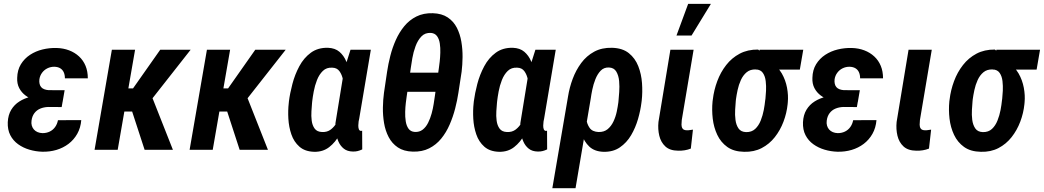

<svg xmlns="http://www.w3.org/2000/svg" viewBox="-20 -791 5513 1014"><path d="M208 -287.6 316.4 -287.1 305.7 -225.6 233.9 -226.1Q210.9 -225.1 192.4 -217.3Q173.8 -209.5 161.6 -193.4Q149.4 -177.2 146.5 -153.8Q144.5 -139.6 147.9 -127.7Q151.4 -115.7 159.2 -106.9Q167 -98.1 178.5 -93.3Q189.9 -88.4 204.6 -87.9Q225.6 -87.9 242.7 -96.2Q259.8 -104.5 271 -120.1Q282.2 -135.7 286.1 -156.2L409.2 -156.7Q405.8 -115.7 387.9 -84.2Q370.1 -52.7 341.8 -31.2Q313.5 -9.8 278.1 0.7Q242.7 11.2 203.1 10.3Q168.5 9.3 135.3 -0.5Q102.1 -10.3 75.7 -29.3Q49.3 -48.3 34.4 -77.1Q19.5 -106 21 -145.5Q22.9 -184.1 39.3 -211.2Q55.7 -238.3 82.3 -255.1Q108.9 -272 141.4 -279.8Q173.8 -287.6 208 -287.6ZM310.5 -252 216.8 -252.9Q189.5 -253.4 163.1 -262Q136.7 -270.5 115.2 -286.4Q93.8 -302.2 81.5 -325.7Q69.3 -349.1 70.8 -379.9Q71.8 -421.4 90.3 -451.7Q108.9 -481.9 138.7 -501.5Q168.5 -521 204.8 -529.8Q241.2 -538.6 278.8 -537.6Q314.9 -536.6 345 -525.1Q375 -513.7 397.5 -492.9Q419.9 -472.2 431.9 -443.1Q443.8 -414.1 443.8 -377.4H322.8Q322.8 -395.5 316.7 -409.2Q310.5 -422.9 298.1 -430.4Q285.6 -438 266.6 -438.5Q247.1 -438.5 230.2 -430.2Q213.4 -421.9 202.1 -406.7Q190.9 -391.6 188 -372.1Q186.5 -358.9 189 -348.4Q191.4 -337.9 197.5 -330.8Q203.6 -323.7 213.6 -319.8Q223.6 -315.9 236.3 -314.9L321.3 -314.5Z M693.4 -528.3 601.6 0H479.5L570.8 -528.3ZM986.8 -528.3 730.5 -202.1H612.8L617.7 -324.2H682.6L826.2 -528.3ZM743.7 0 668.9 -229.5 776.9 -294.4 893.1 0Z M1195.3 -528.3 1103.5 0H981.4L1072.8 -528.3ZM1488.8 -528.3 1232.4 -202.1H1114.7L1119.6 -324.2H1184.6L1328.1 -528.3ZM1245.6 0 1170.9 -229.5 1278.8 -294.4 1395 0Z M1504.9 -245.6 1505.9 -255.9Q1511.2 -297.9 1524.2 -347.4Q1537.1 -397 1560.8 -441.2Q1584.5 -485.4 1621.8 -512.7Q1659.2 -540 1712.4 -538.6Q1749.5 -537.1 1772.5 -517.6Q1795.4 -498 1808.3 -467.5Q1821.3 -437 1826.7 -401.4Q1832 -365.7 1832.3 -331.3Q1832.5 -296.9 1830.6 -271.5L1828.1 -248.5Q1821.8 -211.9 1808.8 -167Q1795.9 -122.1 1773.9 -81.1Q1752 -40 1718.8 -14.2Q1685.5 11.7 1639.2 10.7Q1590.3 9.3 1561.3 -16.4Q1532.2 -42 1518.8 -81.3Q1505.4 -120.6 1502.9 -164.3Q1500.5 -208 1504.9 -245.6ZM1628.9 -256.3 1627.9 -246.1Q1626.5 -228.5 1624.8 -203.6Q1623 -178.7 1626.2 -153.8Q1629.4 -128.9 1641.8 -111.8Q1654.3 -94.7 1680.7 -93.8Q1708 -92.3 1727.3 -107.2Q1746.6 -122.1 1759.5 -145.3Q1772.5 -168.5 1780.3 -194.3Q1788.1 -220.2 1792.5 -241.2L1795.9 -274.4Q1796.9 -291.5 1796.6 -317.6Q1796.4 -343.8 1791.3 -370.1Q1786.1 -396.5 1772.9 -414.8Q1759.8 -433.1 1734.9 -433.6Q1704.6 -435.5 1685.1 -416.5Q1665.5 -397.5 1654.1 -368.2Q1642.6 -338.9 1637 -308.3Q1631.3 -277.8 1628.9 -256.3ZM1831.1 -528.3H1938.5L1877 -164.1Q1875.5 -159.7 1874 -149.7Q1872.6 -139.6 1872.3 -128.4Q1872.1 -117.2 1875 -108.9Q1877.9 -100.6 1886.2 -99.6Q1887.7 -99.1 1889.2 -99.9Q1890.6 -100.6 1892.6 -101.1L1893.1 -2Q1880.9 3.9 1868.9 6.8Q1856.9 9.8 1843.3 9.3Q1814.5 8.8 1796.1 -5.6Q1777.8 -20 1767.8 -42.5Q1757.8 -64.9 1754.2 -90.8Q1750.5 -116.7 1751.5 -140.1L1797.4 -421.9Z M2266.1 -721.2Q2313.5 -719.7 2344.5 -699Q2375.5 -678.2 2392.6 -644.8Q2409.7 -611.3 2416.5 -571Q2423.3 -530.8 2422.9 -489.5Q2422.4 -448.2 2418 -412.6L2400.9 -300.8Q2395 -261.2 2383.8 -217.8Q2372.6 -174.3 2354.7 -133.1Q2336.9 -91.8 2310.3 -59.1Q2283.7 -26.4 2246.6 -7.6Q2209.5 11.2 2159.7 9.8Q2111.8 8.3 2081.1 -12.5Q2050.3 -33.2 2032.7 -66.9Q2015.1 -100.6 2008.3 -141.1Q2001.5 -181.6 2002.2 -223.1Q2002.9 -264.6 2007.8 -300.3L2024.4 -412.6Q2030.3 -452.6 2041.3 -495.8Q2052.2 -539.1 2070.3 -579.6Q2088.4 -620.1 2115 -652.6Q2141.6 -685.1 2179.2 -703.9Q2216.8 -722.7 2266.1 -721.2ZM2256.3 -617.2Q2225.1 -619.1 2205.6 -598.6Q2186 -578.1 2174.6 -546.9Q2163.1 -515.6 2157.7 -484.1Q2152.3 -452.6 2149.4 -431.6L2146 -407.2H2294.4L2297.9 -432.1Q2299.8 -444.3 2302.2 -466.1Q2304.7 -487.8 2305.4 -513.2Q2306.2 -538.6 2302.7 -561.5Q2299.3 -584.5 2288.3 -599.9Q2277.3 -615.2 2256.3 -617.2ZM2170.4 -94.2Q2194.8 -92.8 2212.2 -106.2Q2229.5 -119.6 2241 -142.6Q2252.4 -165.5 2259.5 -191.4Q2266.6 -217.3 2270.3 -241.7Q2273.9 -266.1 2276.4 -282.2L2279.8 -306.2H2131.3L2127.9 -282.7Q2126 -270 2123.3 -248Q2120.6 -226.1 2119.9 -200.2Q2119.1 -174.3 2122.8 -150.4Q2126.5 -126.5 2137.7 -111.1Q2148.9 -95.7 2170.4 -94.2Z M2481.4 -245.6 2482.4 -255.9Q2487.8 -297.9 2500.7 -347.4Q2513.7 -397 2537.4 -441.2Q2561 -485.4 2598.4 -512.7Q2635.7 -540 2689 -538.6Q2726.1 -537.1 2749 -517.6Q2772 -498 2784.9 -467.5Q2797.9 -437 2803.2 -401.4Q2808.6 -365.7 2808.8 -331.3Q2809.1 -296.9 2807.1 -271.5L2804.7 -248.5Q2798.3 -211.9 2785.4 -167Q2772.5 -122.1 2750.5 -81.1Q2728.5 -40 2695.3 -14.2Q2662.1 11.7 2615.7 10.7Q2566.9 9.3 2537.8 -16.4Q2508.8 -42 2495.4 -81.3Q2481.9 -120.6 2479.5 -164.3Q2477.1 -208 2481.4 -245.6ZM2605.5 -256.3 2604.5 -246.1Q2603 -228.5 2601.3 -203.6Q2599.6 -178.7 2602.8 -153.8Q2606 -128.9 2618.4 -111.8Q2630.9 -94.7 2657.2 -93.8Q2684.6 -92.3 2703.9 -107.2Q2723.1 -122.1 2736.1 -145.3Q2749 -168.5 2756.8 -194.3Q2764.6 -220.2 2769 -241.2L2772.5 -274.4Q2773.4 -291.5 2773.2 -317.6Q2772.9 -343.8 2767.8 -370.1Q2762.7 -396.5 2749.5 -414.8Q2736.3 -433.1 2711.4 -433.6Q2681.2 -435.5 2661.6 -416.5Q2642.1 -397.5 2630.6 -368.2Q2619.1 -338.9 2613.5 -308.3Q2607.9 -277.8 2605.5 -256.3ZM2807.6 -528.3H2915L2853.5 -164.1Q2852.1 -159.7 2850.6 -149.7Q2849.1 -139.6 2848.9 -128.4Q2848.6 -117.2 2851.6 -108.9Q2854.5 -100.6 2862.8 -99.6Q2864.3 -99.1 2865.7 -99.9Q2867.2 -100.6 2869.1 -101.1L2869.6 -2Q2857.4 3.9 2845.5 6.8Q2833.5 9.8 2819.8 9.3Q2791 8.8 2772.7 -5.6Q2754.4 -20 2744.4 -42.5Q2734.4 -64.9 2730.7 -90.8Q2727.1 -116.7 2728 -140.1L2773.9 -421.9Z M2897 203.1 2980 -281.7Q2987.3 -328.1 3004.4 -374.3Q3021.5 -420.4 3049.6 -458.3Q3077.6 -496.1 3118.2 -518.1Q3158.7 -540 3212.4 -538.6Q3267.6 -537.1 3301 -510.3Q3334.5 -483.4 3350.8 -441.7Q3367.2 -399.9 3370.6 -352.1Q3374 -304.2 3369.1 -260.3L3367.7 -249.5Q3362.8 -208.5 3349.6 -162.6Q3336.4 -116.7 3313 -76.9Q3289.6 -37.1 3253.4 -12.5Q3217.3 12.2 3166 10.7Q3119.1 8.8 3092 -17.1Q3064.9 -43 3052 -82.3Q3039.1 -121.6 3035.2 -164.6Q3031.2 -207.5 3031.2 -242.7Q3038.1 -238.8 3044.9 -234.4Q3051.8 -230 3058.8 -225.8Q3065.9 -221.7 3073.2 -217.8Q3072.8 -193.4 3076.2 -164.6Q3079.6 -135.7 3094 -115.5Q3108.4 -95.2 3141.1 -93.8Q3170.4 -93.3 3189.2 -108.9Q3208 -124.5 3219.7 -149.2Q3231.4 -173.8 3237.1 -200.9Q3242.7 -228 3245.6 -250L3246.6 -260.3Q3248 -276.4 3250.2 -304.9Q3252.4 -333.5 3249.8 -362.8Q3247.1 -392.1 3234.9 -412.8Q3222.7 -433.6 3195.8 -434.6Q3169.4 -435.5 3152.3 -417.7Q3135.3 -399.9 3124.5 -372.8Q3113.8 -345.7 3108.2 -318.1Q3102.5 -290.5 3100.1 -272L3019.5 203.1Z M3520.5 -528.3H3643.1L3580.6 -157.2Q3579.1 -144.5 3579.1 -132.3Q3579.1 -120.1 3585 -111.8Q3590.8 -103.5 3606.4 -103Q3614.7 -102.5 3623 -104Q3631.3 -105.5 3639.6 -106.4L3628.4 -6.3Q3612.8 0 3595.7 2.7Q3578.6 5.4 3561.5 4.9Q3517.6 4.4 3493.9 -17.6Q3470.2 -39.6 3461.9 -74.2Q3453.6 -108.9 3457.5 -147ZM3552.7 -603.5 3614.3 -770.5H3734.4L3632.3 -603.5Z M3743.2 -255.4 3744.6 -265.6Q3750.5 -315.4 3768.1 -362.5Q3785.6 -409.7 3815.2 -447.5Q3844.7 -485.4 3886.7 -507.6Q3928.7 -529.8 3983.9 -529.3Q3998 -519 4007.3 -506.1Q4016.6 -493.2 4027.3 -480.2Q4038.1 -467.3 4054.7 -457.5Q4088.9 -438 4108.9 -403.1Q4128.9 -368.2 4136.5 -327.6Q4144 -287.1 4140.6 -251L4139.6 -240.2Q4134.8 -193.4 4117.7 -148.2Q4100.6 -103 4072 -66.7Q4043.5 -30.3 4002.7 -9Q3961.9 12.2 3909.7 10.7Q3855.5 9.8 3821 -14.9Q3786.6 -39.6 3768.1 -78.9Q3749.5 -118.2 3744.1 -164.6Q3738.8 -210.9 3743.2 -255.4ZM3866.7 -266.1 3865.7 -255.9Q3864.3 -238.3 3862.5 -211.4Q3860.8 -184.6 3864.3 -157.7Q3867.7 -130.9 3880.4 -112.5Q3893.1 -94.2 3920.4 -93.3Q3949.7 -92.8 3968.3 -110.1Q3986.8 -127.4 3997.6 -154.5Q4008.3 -181.6 4013.7 -210.2Q4019 -238.8 4021 -259.8L4022.5 -270Q4024.4 -286.6 4025.6 -311.8Q4026.9 -336.9 4023.9 -362.5Q4021 -388.2 4009 -405.8Q3997.1 -423.3 3971.7 -424.3Q3942.4 -425.3 3923.3 -409.4Q3904.3 -393.6 3892.8 -368.4Q3881.3 -343.3 3875.5 -315.7Q3869.6 -288.1 3866.7 -266.1ZM4222.2 -528.3 4204.1 -423.3H3973.6L3991.7 -528.3Z M4407.7 -287.6 4516.1 -287.1 4505.4 -225.6 4433.6 -226.1Q4410.6 -225.1 4392.1 -217.3Q4373.5 -209.5 4361.3 -193.4Q4349.1 -177.2 4346.2 -153.8Q4344.2 -139.6 4347.7 -127.7Q4351.1 -115.7 4358.9 -106.9Q4366.7 -98.1 4378.2 -93.3Q4389.6 -88.4 4404.3 -87.9Q4425.3 -87.9 4442.4 -96.2Q4459.5 -104.5 4470.7 -120.1Q4481.9 -135.7 4485.8 -156.2L4608.9 -156.7Q4605.5 -115.7 4587.6 -84.2Q4569.8 -52.7 4541.5 -31.2Q4513.2 -9.8 4477.8 0.7Q4442.4 11.2 4402.8 10.3Q4368.2 9.3 4335 -0.5Q4301.8 -10.3 4275.4 -29.3Q4249 -48.3 4234.1 -77.1Q4219.2 -106 4220.7 -145.5Q4222.7 -184.1 4239 -211.2Q4255.4 -238.3 4282 -255.1Q4308.6 -272 4341.1 -279.8Q4373.5 -287.6 4407.7 -287.6ZM4510.3 -252 4416.5 -252.9Q4389.2 -253.4 4362.8 -262Q4336.4 -270.5 4314.9 -286.4Q4293.5 -302.2 4281.2 -325.7Q4269 -349.1 4270.5 -379.9Q4271.5 -421.4 4290 -451.7Q4308.6 -481.9 4338.4 -501.5Q4368.2 -521 4404.5 -529.8Q4440.9 -538.6 4478.5 -537.6Q4514.6 -536.6 4544.7 -525.1Q4574.7 -513.7 4597.2 -492.9Q4619.6 -472.2 4631.6 -443.1Q4643.6 -414.1 4643.6 -377.4H4522.5Q4522.5 -395.5 4516.4 -409.2Q4510.3 -422.9 4497.8 -430.4Q4485.4 -438 4466.3 -438.5Q4446.8 -438.5 4429.9 -430.2Q4413.1 -421.9 4401.9 -406.7Q4390.6 -391.6 4387.7 -372.1Q4386.2 -358.9 4388.7 -348.4Q4391.1 -337.9 4397.2 -330.8Q4403.3 -323.7 4413.3 -319.8Q4423.3 -315.9 4436 -314.9L4521 -314.5Z M4778.3 -528.3H4900.9L4838.4 -157.2Q4836.9 -144.5 4836.9 -132.3Q4836.9 -120.1 4842.8 -111.8Q4848.6 -103.5 4864.3 -103Q4872.6 -102.5 4880.9 -104Q4889.2 -105.5 4897.5 -106.4L4886.2 -6.3Q4870.6 0 4853.5 2.7Q4836.4 5.4 4819.3 4.9Q4775.4 4.4 4751.7 -17.6Q4728 -39.6 4719.7 -74.2Q4711.4 -108.9 4715.3 -147Z M4993.7 -255.4 4995.1 -265.6Q5001 -315.4 5018.6 -362.5Q5036.1 -409.7 5065.7 -447.5Q5095.2 -485.4 5137.2 -507.6Q5179.2 -529.8 5234.4 -529.3Q5248.5 -519 5257.8 -506.1Q5267.1 -493.2 5277.8 -480.2Q5288.6 -467.3 5305.2 -457.5Q5339.4 -438 5359.4 -403.1Q5379.4 -368.2 5387 -327.6Q5394.5 -287.1 5391.1 -251L5390.1 -240.2Q5385.3 -193.4 5368.2 -148.2Q5351.1 -103 5322.5 -66.7Q5293.9 -30.3 5253.2 -9Q5212.4 12.2 5160.2 10.7Q5106 9.8 5071.5 -14.9Q5037.1 -39.6 5018.6 -78.9Q5000 -118.2 4994.6 -164.6Q4989.3 -210.9 4993.7 -255.4ZM5117.2 -266.1 5116.2 -255.9Q5114.7 -238.3 5113 -211.4Q5111.3 -184.6 5114.7 -157.7Q5118.2 -130.9 5130.9 -112.5Q5143.6 -94.2 5170.9 -93.3Q5200.2 -92.8 5218.8 -110.1Q5237.3 -127.4 5248 -154.5Q5258.8 -181.6 5264.2 -210.2Q5269.5 -238.8 5271.5 -259.8L5272.9 -270Q5274.9 -286.6 5276.1 -311.8Q5277.3 -336.9 5274.4 -362.5Q5271.5 -388.2 5259.5 -405.8Q5247.6 -423.3 5222.2 -424.3Q5192.9 -425.3 5173.8 -409.4Q5154.8 -393.6 5143.3 -368.4Q5131.8 -343.3 5126 -315.7Q5120.1 -288.1 5117.2 -266.1ZM5472.7 -528.3 5454.6 -423.3H5224.1L5242.2 -528.3Z"/></svg>

Font: Roboto Condensed SemiBold
Style: Italic
Weight: 600
Italic angle: -12°
Designer: Christian Robertson
Foundry: Google
Version: Version 3.008; 2023